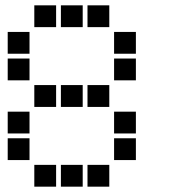

<svg xmlns="http://www.w3.org/2000/svg" viewBox="-20 -711 640 722"><path d="M110 -691Q109 -691 109 -691Q109 -691 109 -690V-610Q109 -609 109 -609Q109 -609 110 -609H190Q191 -609 191 -609Q191 -609 191 -610V-690Q191 -691 191 -691Q191 -691 190 -691ZM210 -691Q209 -691 209 -691Q209 -691 209 -690V-610Q209 -609 209 -609Q209 -609 210 -609H290Q291 -609 291 -609Q291 -609 291 -610V-690Q291 -691 291 -691Q291 -691 290 -691ZM310 -691Q309 -691 309 -691Q309 -691 309 -690V-610Q309 -609 309 -609Q309 -609 310 -609H390Q391 -609 391 -609Q391 -609 391 -610V-690Q391 -691 391 -691Q391 -691 390 -691ZM10 -591Q9 -591 9 -591Q9 -591 9 -590V-510Q9 -509 9 -509Q9 -509 10 -509H90Q91 -509 91 -509Q91 -509 91 -510V-590Q91 -591 91 -591Q91 -591 90 -591ZM410 -591Q409 -591 409 -591Q409 -591 409 -590V-510Q409 -509 409 -509Q409 -509 410 -509H490Q491 -509 491 -509Q491 -509 491 -510V-590Q491 -591 491 -591Q491 -591 490 -591ZM10 -491Q9 -491 9 -491Q9 -491 9 -490V-410Q9 -409 9 -409Q9 -409 10 -409H90Q91 -409 91 -409Q91 -409 91 -410V-490Q91 -491 91 -491Q91 -491 90 -491ZM410 -491Q409 -491 409 -491Q409 -491 409 -490V-410Q409 -409 409 -409Q409 -409 410 -409H490Q491 -409 491 -409Q491 -409 491 -410V-490Q491 -491 491 -491Q491 -491 490 -491ZM110 -391Q109 -391 109 -391Q109 -391 109 -390V-310Q109 -309 109 -309Q109 -309 110 -309H190Q191 -309 191 -309Q191 -309 191 -310V-390Q191 -391 191 -391Q191 -391 190 -391ZM210 -391Q209 -391 209 -391Q209 -391 209 -390V-310Q209 -309 209 -309Q209 -309 210 -309H290Q291 -309 291 -309Q291 -309 291 -310V-390Q291 -391 291 -391Q291 -391 290 -391ZM310 -391Q309 -391 309 -391Q309 -391 309 -390V-310Q309 -309 309 -309Q309 -309 310 -309H390Q391 -309 391 -309Q391 -309 391 -310V-390Q391 -391 391 -391Q391 -391 390 -391ZM10 -291Q9 -291 9 -291Q9 -291 9 -290V-210Q9 -209 9 -209Q9 -209 10 -209H90Q91 -209 91 -209Q91 -209 91 -210V-290Q91 -291 91 -291Q91 -291 90 -291ZM410 -291Q409 -291 409 -291Q409 -291 409 -290V-210Q409 -209 409 -209Q409 -209 410 -209H490Q491 -209 491 -209Q491 -209 491 -210V-290Q491 -291 491 -291Q491 -291 490 -291ZM10 -191Q9 -191 9 -191Q9 -191 9 -190V-110Q9 -109 9 -109Q9 -109 10 -109H90Q91 -109 91 -109Q91 -109 91 -110V-190Q91 -191 91 -191Q91 -191 90 -191ZM410 -191Q409 -191 409 -191Q409 -191 409 -190V-110Q409 -109 409 -109Q409 -109 410 -109H490Q491 -109 491 -109Q491 -109 491 -110V-190Q491 -191 491 -191Q491 -191 490 -191ZM110 -91Q109 -91 109 -91Q109 -91 109 -90V-10Q109 -9 109 -9Q109 -9 110 -9H190Q191 -9 191 -9Q191 -9 191 -10V-90Q191 -91 191 -91Q191 -91 190 -91ZM210 -91Q209 -91 209 -91Q209 -91 209 -90V-10Q209 -9 209 -9Q209 -9 210 -9H290Q291 -9 291 -9Q291 -9 291 -10V-90Q291 -91 291 -91Q291 -91 290 -91ZM310 -91Q309 -91 309 -91Q309 -91 309 -90V-10Q309 -9 309 -9Q309 -9 310 -9H390Q391 -9 391 -9Q391 -9 391 -10V-90Q391 -91 391 -91Q391 -91 390 -91Z"/></svg>

Font: Doto Black ExtraBold
Style: Regular
Weight: 800
Monospace: yes
Version: Version 1.000